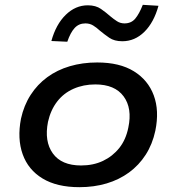

<svg xmlns="http://www.w3.org/2000/svg" viewBox="-20 -767 731 796"><path d="M309 9Q216 9 156.5 -27Q97 -63 74 -127.5Q51 -192 67 -275Q79 -330 107 -373.5Q135 -417 176 -447Q217 -477 269.5 -492.5Q322 -508 383 -508Q476 -508 535 -471.5Q594 -435 617.5 -371.5Q641 -308 624 -225Q612 -169 584 -125.5Q556 -82 515 -52Q474 -22 422 -6.5Q370 9 309 9ZM316 -81Q367 -81 407 -100Q447 -119 474.5 -153.5Q502 -188 512 -238Q529 -318 492.5 -367.5Q456 -417 375 -417Q326 -417 285 -399Q244 -381 217 -346Q190 -311 179 -262Q163 -181 199 -131Q235 -81 316 -81ZM259 -594 193 -597Q212 -666 252.5 -705.5Q293 -745 344 -745Q377 -745 398.5 -730Q420 -715 438 -699Q451 -688 465 -679Q479 -670 496 -670Q524 -670 540.5 -689.5Q557 -709 572 -747L637 -743Q618 -674 578.5 -635Q539 -596 487 -596Q454 -596 433 -610.5Q412 -625 394 -640Q380 -653 366 -661.5Q352 -670 334 -670Q307 -670 289.5 -651Q272 -632 259 -594Z"/></svg>

Font: Nunito Sans 7pt SemiExpanded SemiBold
Style: Italic
Weight: 600
Width: 6
Italic angle: -9°
Designer: Vernon Adams
Foundry: Vernon Adams
Version: Version 3.101;gftools[0.9.27]